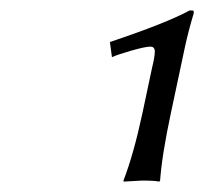

<svg xmlns="http://www.w3.org/2000/svg" viewBox="-20 -708 389 366"><path d="M251.5 -492.2 269.5 -577.1Q275.4 -601.1 275.1 -610.1Q274.9 -619.1 266.6 -619.1Q257.3 -619.1 231.4 -611.8Q205.6 -604.5 193.4 -599.1L189.5 -627.9Q297.4 -664.1 341.3 -688H347.2Q350.1 -688 349.1 -682.1Q338.9 -647.9 332.5 -618.2L305.7 -492.2Q288.6 -412.1 285.2 -363.8L283.7 -361.8Q274.9 -363.8 250.5 -363.8L215.8 -361.8L215.3 -363.8Q234.4 -412.6 251.5 -492.2Z"/></svg>

Font: Linux Biolinum
Style: Italic
Weight: 400
Italic angle: -12°
Designer: Philipp H. Poll
Foundry: Philipp H. Poll
Version: Version 1.1.3 ; ttfautohint (v0.9)